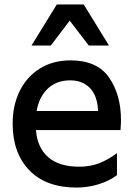

<svg xmlns="http://www.w3.org/2000/svg" viewBox="-20 -832 611 865"><path d="M37 -275Q37 -358 69 -422.5Q101 -487 160 -523.5Q219 -560 298 -560Q418 -560 471.5 -482.5Q525 -405 525 -292Q525 -276 523 -246H142Q148 -167 197 -124Q246 -81 337 -81Q385 -81 425 -96Q465 -111 507 -142V-43Q473 -17 424.5 -2Q376 13 325 13Q188 13 112.5 -64.5Q37 -142 37 -275ZM422 -332Q419 -400 385.5 -435Q352 -470 296 -470Q234 -470 195 -432.5Q156 -395 145 -332ZM471 -627H380L294 -739L209 -627H122L236 -812H357Z"/></svg>

Font: Application Medium
Style: Regular
Weight: 500
Designer: Wei Huang
Foundry: Wei Huang
Version: Version 0.012